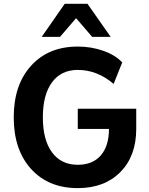

<svg xmlns="http://www.w3.org/2000/svg" viewBox="-20 -973 779 1004"><path d="M386.7 -607.4Q299.8 -607.4 252 -542.5Q204.1 -477.5 204.1 -359.4Q204.1 -241.2 252 -176.3Q299.8 -111.3 386.7 -111.3Q464.8 -111.3 507.3 -160.6Q549.8 -210 549.8 -298.8H386.7V-404.3H692.4V-298.8Q692.4 -157.2 609.4 -73.2Q526.4 10.7 386.7 10.7Q233.4 10.7 142.6 -89.4Q51.8 -189.5 51.8 -359.4Q51.8 -529.3 142.6 -629.4Q233.4 -729.5 386.7 -729.5Q458 -729.5 521 -707Q584 -684.6 619.1 -646.5L574.2 -534.2Q488.3 -607.4 386.7 -607.4ZM198.2 -780.3 318.4 -953.1H437.5L558.6 -780.3H461.9L377.9 -877.9L293.9 -780.3Z"/></svg>

Font: Min Sans Bold
Style: Regular
Weight: 700
Designer: Jinseong-Kim, NotoSansCJK, Nunito
Foundry: Jinseong-Kim
Version: Version 1.400;Glyphs 3.1.2 (3151)